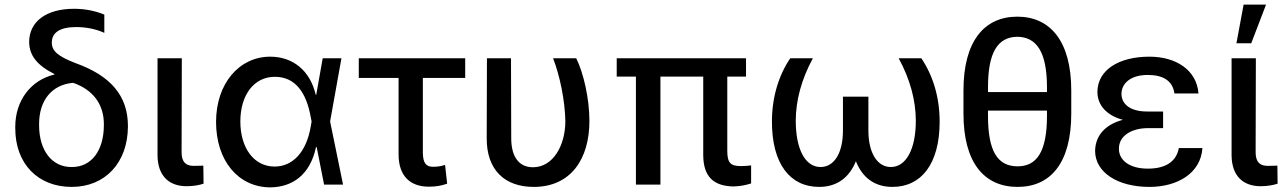

<svg xmlns="http://www.w3.org/2000/svg" viewBox="-20 -798 5549 830"><path d="M106 -616C107 -558 140 -516 215 -478L216 -476C113 -452 46 -363 46 -250V-243C46 -91 143 10 290 10C435 10 532 -95 533 -250V-256C532 -383 460 -470 307 -525C229 -555 204 -578 204 -614C204 -657 239 -681 309 -681C354 -681 396 -672 431 -656V-735C389 -752 345 -760 300 -760C180 -760 106 -705 106 -616ZM149 -257V-262C149 -364 204 -432 296 -440C383 -410 429 -346 429 -262V-257C429 -147 375 -75 290 -76C205 -75 149 -147 149 -257Z M661 -546V-126C662 -38 710 7 787 7C816 7 843 2 860 -4L859 -82C851 -82 839 -81 817 -81C782 -81 765 -99 765 -140L766 -546Z M1148 12C1245 11 1321 -43 1346 -162H1349L1381 0H1463L1407 -273L1456 -546H1375L1347 -388H1345C1321 -492 1247 -553 1148 -553C1015 -553 914 -438 914 -271C914 -104 1009 11 1148 12ZM1019 -273C1019 -386 1077 -466 1168 -466C1256 -466 1305 -399 1324 -288L1327 -273L1324 -255C1305 -137 1243 -78 1167 -78C1078 -78 1019 -158 1019 -273Z M1991 -546H1531V-461H1703V-131C1703 -38 1752 9 1834 9C1864 9 1888 5 1913 -4L1904 -85C1887 -80 1874 -77 1852 -77C1821 -77 1809 -94 1808 -136V-461H1991Z M2085 -546 2084 -202C2083 -60 2165 10 2287 10C2448 10 2528 -111 2528 -275C2528 -373 2502 -484 2471 -546H2371C2401 -468 2422 -364 2424 -275C2424 -169 2371 -75 2284 -75C2228 -75 2190 -114 2190 -201L2189 -546Z M3205 -546H2646V-467H2729V0H2835V-467H3020V-129C3020 -33 3066 7 3152 8C3178 7 3202 3 3227 -5V-83C3212 -81 3198 -80 3183 -80C3138 -80 3124 -94 3124 -146V-467H3205Z M3494 -546H3396C3345 -470 3317 -376 3317 -272C3317 -90 3395 10 3521 10C3598 10 3651 -30 3680 -101C3708 -30 3761 10 3838 10C3963 10 4042 -90 4042 -272C4042 -376 4014 -470 3963 -546H3865C3914 -456 3939 -364 3939 -276C3939 -153 3897 -76 3831 -76C3773 -76 3734 -136 3734 -234V-380H3624V-234C3624 -136 3586 -76 3527 -76C3461 -76 3420 -153 3420 -276C3420 -364 3445 -456 3494 -546Z M4611 -307V-407C4611 -620 4520 -726 4378 -726C4234 -726 4145 -619 4145 -407V-307C4145 -94 4235 10 4379 10C4522 10 4611 -94 4611 -307ZM4251 -297V-320H4506V-297C4506 -139 4460 -79 4379 -79C4292 -79 4251 -145 4251 -297ZM4251 -400V-420C4251 -570 4292 -638 4378 -639C4460 -638 4506 -575 4506 -420V-400Z M4714 -145C4715 -52 4812 10 4949 10C5071 10 5171 -50 5178 -158H5076C5066 -104 5025 -69 4942 -69C4862 -69 4817 -106 4817 -154C4816 -214 4876 -243 4938 -244H5008V-316H4938C4870 -316 4828 -345 4828 -393C4829 -439 4869 -474 4942 -474C5005 -474 5049 -451 5057 -394H5161C5153 -496 5063 -553 4949 -553C4817 -553 4725 -496 4724 -401C4724 -343 4764 -299 4834 -280C4759 -260 4715 -213 4714 -145Z M5304 -546V-126C5305 -38 5353 7 5430 7C5459 7 5486 2 5503 -4L5502 -82C5494 -82 5482 -81 5460 -81C5425 -81 5408 -99 5408 -140L5409 -546ZM5325 -611H5389L5453 -778H5356Z"/></svg>

Font: Wafeq Medium
Style: Regular
Weight: 500
Designer: Rasmus Andersson & Azza Alameddine
Foundry: Google & TypeTogether
Version: Version 3.000;January 28, 2025;FontCreator 15.0.0.3014 64-bi